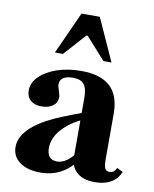

<svg xmlns="http://www.w3.org/2000/svg" viewBox="-82 -772 680 849"><g transform="rotate(10 258.0 -348.0)"><path d="M401 14Q349 14 320.5 -11.5Q292 -37 292 -83V-343Q292 -387 277.5 -405.5Q263 -424 227 -424Q199 -424 184 -414Q169 -404 169 -384Q169 -379 170.5 -373Q172 -367 175 -359Q182 -338 182 -328Q182 -304 162.5 -289.5Q143 -275 111 -275Q80 -275 62 -291Q44 -307 44 -335Q44 -370 73 -398.5Q102 -427 150.5 -443.5Q199 -460 259 -460Q346 -460 389 -420Q432 -380 432 -299V-96Q432 -65 437.5 -53.5Q443 -42 458 -42Q469 -42 476.5 -48Q484 -54 489 -65L516 -52Q488 14 401 14ZM157 14Q99 14 64.5 -11Q30 -36 30 -79Q30 -121 67 -159.5Q104 -198 178 -232Q210 -246 252.5 -262.5Q295 -279 335 -291L336 -262Q263 -237 219.5 -193Q176 -149 176 -100Q176 -74 187.5 -60.5Q199 -47 221 -47Q244 -47 266 -63Q288 -79 306 -107Q324 -135 334 -170L340 -113Q312 -50 265.5 -18Q219 14 157 14ZM129 -520 215 -710H297L383 -520H347L259 -618H253L165 -520Z"/></g></svg>

Font: Baskervville SC
Style: Regular
Weight: 400
Designer: Alexis Faudot, Rémi Forte, Morgane Pierson, Rafael Ribas, Tanguy Vanlaeys, Rosalie Wagner, Thomas Huot-Marchand
Foundry: ANRT
Version: Version 1.100